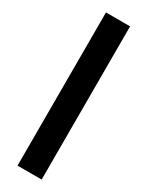

<svg xmlns="http://www.w3.org/2000/svg" viewBox="-231 -733 742 965"><g transform="rotate(30 140.0 -250.5)"><path d="M210 194H70V-695H210Z"/></g></svg>

Font: Hind Madurai
Style: Bold
Weight: 700
Designer: Jyotish Sonowal
Foundry: Indian Type Foundry
Version: Version 0.702;PS 1.0;hotconv 1.0.81;makeotf.lib2.5.63406